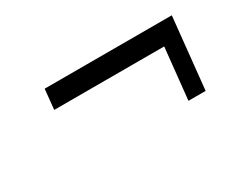

<svg xmlns="http://www.w3.org/2000/svg" viewBox="-43 -544 435 364"><g transform="rotate(-30 174.5 -362.0)"><path d="M291 -284.2 302.7 -396.5H62L66.4 -440.4H344.7L328.6 -284.2Z"/></g></svg>

Font: Oswald
Style: Extra-Light
Weight: 200
Designer: Vernon Adams
Foundry: Vernon Adams
Version: 3.0; ttfautohint (v0.94.23-7a4d-dirty) -l 8 -r 50 -G 200 -x 